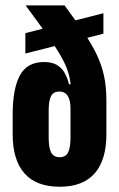

<svg xmlns="http://www.w3.org/2000/svg" viewBox="-20 -683 442 712"><path d="M201.5 9.5Q114.5 9.5 70.8 -40Q27 -89.5 27 -185V-258.5Q27 -354 53.8 -403.5Q80.5 -453 143.5 -453Q172.5 -453 190.8 -442.2Q209 -431.5 219.5 -413Q230 -394.5 236 -370.5H270.5L241.5 -279.5Q241.5 -295 239 -307Q236.5 -319 231.5 -327Q226.5 -335 218.8 -339.2Q211 -343.5 200 -343.5Q178 -343.5 169.2 -326.5Q160.5 -309.5 160.5 -273.5V-173Q160.5 -135.5 169.5 -117.8Q178.5 -100 201.5 -100Q223.5 -100 232.5 -117.8Q241.5 -135.5 241.5 -173Q241.5 -212 241.5 -250.5Q241.5 -289 241.5 -328.5Q242 -334 242.5 -339.5Q243 -345 243.5 -351Q242 -384.5 233.2 -413.5Q224.5 -442.5 205.5 -475.5Q186.5 -508.5 154.8 -553.2Q123 -598 75 -663H219.5Q260.5 -607 290 -563.8Q319.5 -520.5 338 -482Q356.5 -443.5 365.5 -402.8Q374.5 -362 374.5 -311.5V-185Q374.5 -89.5 331 -40Q287.5 9.5 201.5 9.5ZM74 -484.5V-560L363.5 -634V-558Z"/></svg>

Font: Anek Latin Condensed
Style: Bold
Weight: 700
Width: 3
Designer: Yesha Goshar
Foundry: Ek Type
Version: Version 1.003